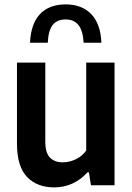

<svg xmlns="http://www.w3.org/2000/svg" viewBox="-20 -824 589 854"><path d="M55.5 -186V-545.5H181.5V-194.5Q181.5 -144.5 202 -123.2Q222.5 -102 259.5 -102Q287.5 -102 316.2 -115.2Q345 -128.5 363.5 -154.5V-545.5H489.5V0H384.5L375.5 -57.5H369Q339.5 -24.5 301.8 -7.5Q264 9.5 221.5 9.5Q145 9.5 100.2 -37Q55.5 -83.5 55.5 -186ZM272 -804.5Q343.5 -804.5 385.5 -761.5Q427.5 -718.5 431 -634H352Q349 -687.5 329 -712.5Q309 -737.5 272 -737.5Q233.5 -737.5 214.2 -712.8Q195 -688 192.5 -634H113.5Q117.5 -719.5 158.5 -762Q199.5 -804.5 272 -804.5Z"/></svg>

Font: Encode Sans Semi Condensed SmBd
Style: Regular
Weight: 600
Width: 4
Designer: Multiple Designers
Foundry: Impallari Type
Version: Version 2.000